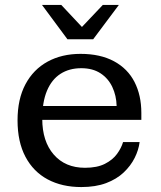

<svg xmlns="http://www.w3.org/2000/svg" viewBox="-20 -745 650 777"><path d="M309 12Q231 12 173 -19Q115 -50 83 -110.5Q51 -171 51 -258Q51 -344 83 -404Q115 -464 172.5 -495.5Q230 -527 306 -527L309 -469Q260 -469 224.5 -446Q189 -423 170 -377.5Q151 -332 151 -264Q151 -173 197.5 -119.5Q244 -66 324 -66Q373 -66 404.5 -82Q436 -98 453.5 -122Q471 -146 478 -170H545Q541 -138 525 -106Q509 -74 480.5 -47Q452 -20 409.5 -4Q367 12 309 12ZM99 -260V-316H452L552 -288V-260ZM452 -316Q451 -358 434.5 -393Q418 -428 386.5 -448.5Q355 -469 309 -469L306 -527Q386 -527 441.5 -497Q497 -467 524.5 -413Q552 -359 552 -288ZM253 -586 150 -725H228L334 -612H289L396 -725H461L357 -586Z"/></svg>

Font: Montagu Slab 24pt
Style: Regular
Weight: 400
Designer: Florian Karsten
Foundry: Florian Karsten
Version: Version 1.000